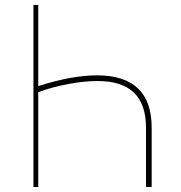

<svg xmlns="http://www.w3.org/2000/svg" viewBox="-20 -747 724 767"><path d="M585.9 0H563.2V-237.2Q563.2 -423.3 370.7 -423.3Q316.1 -423.3 253.9 -411.6Q192.8 -400.6 132.8 -378.9V0H113.6V-727.3H132.8V-403.1Q267.4 -446 366.8 -446H369.3Q585.9 -445 585.9 -237.2Z"/></svg>

Font: Linik Sans Thin
Style: Regular
Weight: 100
Designer: Fonts by Rasmus Andersson / Changes by Cristiano Sobral with parts from Marc Monis
Foundry: rsms
Version: Version 3.020; ttfautohint (v1.6)